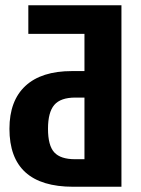

<svg xmlns="http://www.w3.org/2000/svg" viewBox="-20 -712 537 732"><path d="M443 0H259Q16 0 16 -221Q16 -328 77 -384.5Q138 -441 254 -441H302V-583H88V-692H443ZM302 -105V-340H267Q211 -340 187 -312Q163 -284 163 -221Q163 -157 187 -131Q211 -105 266 -105Z"/></svg>

Font: Fira Sans Extra Condensed SemiBold
Style: Regular
Weight: 600
Width: 1
Designer: Carrois Corporate & Edenspiekermann AG
Foundry: Carrois Corporate GbR & Edenspiekermann AG
Version: Version 4.203